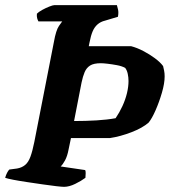

<svg xmlns="http://www.w3.org/2000/svg" viewBox="-31 -724 658 744"><path d="M217 0Q210 0 187.5 -2.5Q165 -5 134.5 -9.5Q104 -14 73.5 -18.5Q43 -23 20 -27.5Q-3 -32 -11 -35Q-8 -46 -3.5 -54.5Q1 -63 5 -67L35 -71Q53 -74 66 -84.5Q79 -95 87 -117Q95 -139 102 -174L178 -562Q186 -607 197.5 -623.5Q209 -640 210 -641H118Q115 -646 113 -653.5Q111 -661 112 -671Q119 -678 132.5 -685.5Q146 -693 160 -698.5Q174 -704 179 -704H422Q424 -698 426.5 -686.5Q429 -675 426 -659L376 -644Q359 -640 347 -629.5Q335 -619 328 -602.5Q321 -586 316 -560L313 -545H477Q500 -539 524 -526.5Q548 -514 569 -498.5Q590 -483 601 -468Q603 -460 605 -450Q607 -440 607 -428Q607 -401 596.5 -365Q586 -329 572 -297Q558 -265 545 -249Q521 -228 478 -211.5Q435 -195 395 -189H244L235 -146Q230 -119 221 -102.5Q212 -86 204 -79L299 -65Q301 -62 301 -53Q301 -44 300 -35Q284 -23 260.5 -11.5Q237 0 217 0ZM256 -255Q301 -255 343 -257.5Q385 -260 417 -266Q432 -288 443.5 -313Q455 -338 461 -363Q467 -388 467 -410Q467 -424 464 -438Q461 -452 454 -461Q441 -468 422 -471.5Q403 -475 386 -477Q369 -479 360 -479Q332 -479 318 -470Q304 -461 297 -444.5Q290 -428 285 -404Z"/></svg>

Font: Texturina 12pt ExtraBold
Style: Italic
Weight: 800
Italic angle: -11°
Designer: Guillermo Torres Carreño
Foundry: Omnibus-Type
Version: Version 1.002